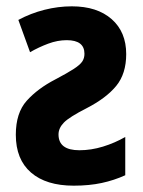

<svg xmlns="http://www.w3.org/2000/svg" viewBox="-20 -577 451 607"><path d="M207 -557Q287 -557 333 -516.5Q379 -476 379 -406Q379 -344 347.5 -305.5Q316 -267 254 -235Q199 -207 182 -189.5Q165 -172 165 -152Q165 -102 231 -102Q268 -102 305.5 -113.5Q343 -125 376 -144V-23Q341 -7 301.5 1.5Q262 10 213 10Q126 10 78 -31.5Q30 -73 30 -151Q30 -220 64.5 -258.5Q99 -297 155 -326Q193 -346 213 -359Q233 -372 240 -382.5Q247 -393 247 -407Q247 -450 191 -450Q162 -450 132.5 -439Q103 -428 75 -412L38 -514Q77 -535 120.5 -546Q164 -557 207 -557Z"/></svg>

Font: Noto Sans Condensed
Style: Bold
Weight: 700
Width: 3
Designer: Monotype Design Team
Foundry: Monotype Imaging Inc.
Version: Version 2.013; ttfautohint (v1.8.4.7-5d5b)